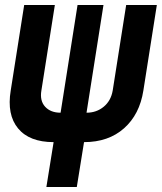

<svg xmlns="http://www.w3.org/2000/svg" viewBox="-20 -570 649 770"><path d="M166 180 195 0Q98 0 52.5 -55Q7 -110 23 -207L77 -550H200L146 -207Q139 -166 161 -142Q183 -118 223 -118L291 -550H395L327 -118Q367 -118 396 -142Q425 -166 432 -207L486 -550H609L555 -207Q540 -111 477.5 -55.5Q415 0 317 0L288 180Z"/></svg>

Font: JetBrains Mono ExtraBold
Style: Italic
Weight: 800
Italic angle: -9°
Monospace: yes
Designer: Philipp Nurullin, Konstantin Bulenkov
Foundry: JetBrains
Version: Version 2.305; ttfautohint (v1.8.4.7-5d5b)